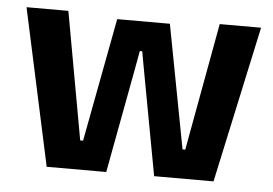

<svg xmlns="http://www.w3.org/2000/svg" viewBox="-42 -544 853 599"><g transform="rotate(5 385.0 -245.0)"><path d="M310.5 0H124L18 -490.5H149L221 -91H230L303 -478H468L541.5 -91H550L623 -490.5H752.5L646.5 0H460.5L400.5 -324.5L389.5 -385H382L371 -324.5Z"/></g></svg>

Font: Anek Devanagari SemiBold
Style: Regular
Weight: 600
Designer: Kailash Malviya (Devanagari) & Yesha Goshar (Latin)
Foundry: Ek Type
Version: Version 1.003